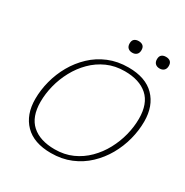

<svg xmlns="http://www.w3.org/2000/svg" viewBox="-201 -1060 1193 1235"><g transform="rotate(30 395.5 -443.0)"><path d="M765 -465.5Q765 -398.5 747.2 -330.8Q729.5 -263 694.8 -202Q660 -141 609.2 -93Q558.5 -45 492.2 -17.5Q426 10 345.5 10Q218 10 151.5 -58Q85 -126 85 -241.5Q85 -308.5 102.8 -376.2Q120.5 -444 155.2 -505Q190 -566 240.8 -614Q291.5 -662 357.8 -689.5Q424 -717 504.5 -717Q632 -717 698.5 -649Q765 -581 765 -465.5ZM123.5 -243Q123.5 -131.5 184.2 -77.2Q245 -23 354 -23Q425.5 -23 484.2 -49.2Q543 -75.5 588.2 -120.8Q633.5 -166 664.2 -223Q695 -280 710.8 -342.2Q726.5 -404.5 726.5 -464Q726.5 -576 665.8 -630Q605 -684 496 -684Q424.5 -684 365.8 -657.8Q307 -631.5 261.8 -586.2Q216.5 -541 185.8 -484Q155 -427 139.2 -364.8Q123.5 -302.5 123.5 -243ZM476 -810.5Q456 -810.5 444 -821.8Q432 -833 432 -854.5Q432 -876.5 444 -886.5Q456 -896.5 476 -896.5Q496 -896.5 508 -886.5Q520 -876.5 520 -854.5Q520 -833 508 -821.8Q496 -810.5 476 -810.5ZM679 -810.5Q659 -810.5 647 -821.8Q635 -833 635 -854.5Q635 -876.5 647 -886.5Q659 -896.5 679 -896.5Q699 -896.5 711 -886.5Q723 -876.5 723 -854.5Q723 -833 711 -821.8Q699 -810.5 679 -810.5Z"/></g></svg>

Font: Newsreader 6pt ExtraLight
Style: Italic
Weight: 275
Italic angle: -17°
Designer: Hugues Gentile
Foundry: Production Type
Version: Version 1.003; ttfautohint (v1.8.3)